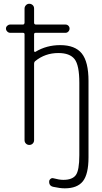

<svg xmlns="http://www.w3.org/2000/svg" viewBox="-20 -770 540 1020"><path d="M34.2 -595.7Q25.4 -595.7 18.6 -602.5Q11.7 -609.4 11.7 -618.2Q11.7 -627 18.6 -633.3Q25.4 -639.6 34.2 -639.6H101.6Q109.4 -639.6 110.4 -649.4V-724.6Q110.4 -734.4 117.7 -742.2Q125 -750 135.7 -750Q145.5 -750 153.3 -743.2Q161.1 -736.3 161.1 -724.6V-649.4Q161.1 -640.6 169.9 -639.6H328.1Q336.9 -639.6 343.3 -633.3Q349.6 -627 349.6 -618.2Q349.6 -609.4 343.3 -602.5Q336.9 -595.7 328.1 -595.7H169.9Q161.1 -595.7 161.1 -587.9V-499Q161.1 -496.1 164.1 -494.6Q167 -493.2 168.9 -495.1Q227.5 -530.3 299.8 -530.3Q378.9 -530.3 414.6 -485.8Q450.2 -441.4 450.2 -339.8V65.4Q450.2 155.3 420.4 192.9Q390.6 230.5 324.2 230.5Q298.8 230.5 263.7 222.7Q240.2 217.8 241.2 194.3Q241.2 186.5 248 180.7Q254.9 174.8 262.7 176.8Q294.9 185.5 316.4 185.5Q364.3 185.5 382.8 160.2Q401.4 134.8 401.4 54.7V-330.1Q401.4 -423.8 376 -456.1Q350.6 -488.3 290 -488.3Q219.7 -488.3 167 -445.3Q161.1 -440.4 161.1 -430.7V-25.4Q161.1 -14.6 153.8 -7.3Q146.5 0 135.7 0Q125 0 117.7 -7.3Q110.4 -14.6 110.4 -25.4V-587.9Q110.4 -595.7 101.6 -595.7Z"/></svg>

Font: Rounded Mgen+ 1mn light
Style: Regular
Weight: 200
Designer: [Source Han Sans]
Ryoko NISHIZUKA  (kana & ideographs); Paul D. Hunt (Latin, Greek & Cyrillic); Wenlong ZHANG  (bopomofo
Version: Version 1.059.20150602